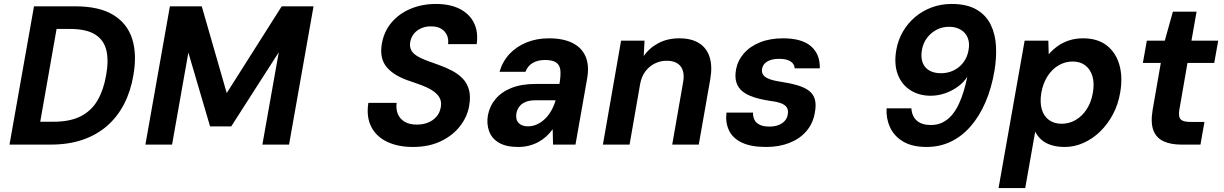

<svg xmlns="http://www.w3.org/2000/svg" viewBox="-20 -732 6195 972"><path d="M28.1 0 152.1 -700H360.8Q482.2 -700 553.4 -656.6Q624.6 -613.2 649.3 -534.7Q674 -456.2 655 -349.8Q641.6 -270.5 608.6 -206.2Q575.6 -141.9 523.4 -95.8Q471.2 -49.8 399.7 -24.9Q328.2 0 236.8 0ZM183.7 -115.7H250.1Q335.3 -115.7 389.4 -143.7Q443.4 -171.6 473.9 -224.1Q504.4 -276.7 517 -349.8Q530.7 -423.7 518.7 -476.1Q506.7 -528.6 462.4 -557Q418.1 -585.5 332.9 -585.5H266.4Z M716.1 0 840.1 -700H1001.4L1127.8 -260.9L1406.2 -700H1567.3L1443.3 0H1308.3L1391.3 -467.5L1150.5 -92H1043.5L933.6 -465.9L851.1 0Z M2070.5 12Q1994.7 12 1939.7 -14.2Q1884.8 -40.5 1859.3 -90.5Q1833.8 -140.5 1844.8 -211.2H1987.9Q1983.8 -179.6 1994.2 -154.7Q2004.5 -129.9 2028.7 -115.6Q2052.9 -101.2 2089.9 -101.2Q2121.7 -101.2 2146.9 -111.4Q2172.2 -121.7 2189 -140.7Q2205.9 -159.8 2210.9 -186.2Q2215.4 -207.7 2210.5 -224.3Q2205.6 -240.9 2192.2 -254.8Q2178.9 -268.7 2159.3 -279.8Q2139.7 -290.9 2114.6 -300.5Q2089.6 -310.1 2061.3 -319.4Q1976.4 -346.2 1938.2 -391.4Q1900 -436.6 1913.2 -511.2Q1924.4 -574.1 1962.8 -618.8Q2001.2 -663.6 2059.3 -687.8Q2117.4 -712 2186.6 -712Q2257.7 -712 2306.8 -687.3Q2355.9 -662.6 2379 -617Q2402.1 -571.5 2393.3 -508.6H2248.4Q2251.7 -532.3 2243.2 -552.7Q2234.6 -573.1 2214.7 -585.7Q2194.9 -598.4 2164.7 -598.4Q2138.4 -599.4 2115.7 -590.3Q2093 -581.2 2077.6 -563.8Q2062.1 -546.4 2056.9 -520.4Q2053.5 -499.8 2058.9 -484.9Q2064.3 -470 2076.9 -459.1Q2089.4 -448.1 2108.1 -439.1Q2126.7 -430.1 2150 -421.8Q2173.3 -413.6 2199.7 -403.9Q2236.9 -390.9 2268.5 -374.1Q2300.2 -357.3 2322.6 -334.1Q2345 -310.8 2354.3 -276.8Q2363.6 -242.8 2355 -195.3Q2345.4 -140 2308.5 -92.9Q2271.7 -45.8 2211.5 -16.9Q2151.2 12 2070.5 12Z M2602.9 12Q2541.9 12 2505.6 -9.6Q2469.3 -31.2 2456.1 -67.9Q2442.8 -104.5 2449.8 -147.5Q2458.6 -194.8 2488.7 -230.7Q2518.7 -266.6 2569.4 -286.8Q2620.1 -307 2690.6 -307H2812.2Q2819.4 -348.6 2817 -375.3Q2814.5 -401.9 2796.3 -415.1Q2778.2 -428.3 2739.1 -428.3Q2702.9 -428.3 2677.1 -413.4Q2651.4 -398.6 2640.1 -368.6H2508.9Q2523.9 -420.6 2559.1 -458.5Q2594.3 -496.3 2645.7 -517.2Q2697 -538 2758.7 -538Q2831.4 -538 2878.5 -514.3Q2925.6 -490.5 2944.8 -445.3Q2964 -400.1 2952.4 -334.6L2893.4 0H2779.7L2778 -77.7Q2763.4 -57.9 2745.5 -41.4Q2727.6 -25 2705.5 -13Q2683.5 -1.1 2657.7 5.5Q2632 12 2602.9 12ZM2652.7 -92.4Q2676.3 -92.4 2698.1 -102.1Q2719.8 -111.9 2738.1 -129.4Q2756.4 -147 2769.9 -170.2Q2783.4 -193.4 2791.6 -220.2L2792.4 -224.4H2691.3Q2661.9 -224.4 2641.5 -216.2Q2621.1 -208 2609.7 -193.2Q2598.3 -178.5 2594.4 -159.1Q2589.2 -127.2 2605.3 -109.8Q2621.3 -92.4 2652.7 -92.4Z M3032.2 0 3124.2 -526H3243L3238.9 -448.3Q3267.7 -489.8 3313.7 -513.9Q3359.6 -538 3419 -538Q3479.9 -538 3518.8 -513.7Q3557.7 -489.3 3572.5 -442.8Q3587.4 -396.4 3575.4 -329.1L3517.5 0H3383.1L3438.4 -316.6Q3447.4 -367.9 3425.6 -396.1Q3403.8 -424.4 3354.6 -424.4Q3323.8 -424.4 3295.7 -410.9Q3267.6 -397.3 3247.7 -371.3Q3227.9 -345.3 3220.8 -307.3L3167.2 0Z M3858.7 12Q3780.7 12 3734.5 -10.7Q3688.2 -33.3 3670.1 -72.7Q3651.9 -112.1 3657.7 -161.9H3792.3Q3791.3 -142.6 3798.9 -126.5Q3806.4 -110.4 3825.2 -100.8Q3844 -91.2 3874.7 -91.2Q3901 -91.2 3920.9 -98.8Q3940.7 -106.4 3952.9 -120.1Q3965.1 -133.8 3967.9 -151.8Q3972.2 -175.4 3962.7 -188.9Q3953.3 -202.4 3931.4 -210.2Q3909.5 -217.9 3875.3 -221.8Q3830 -228.9 3795.4 -240.2Q3760.7 -251.5 3738.7 -269.5Q3716.6 -287.5 3707.9 -314.8Q3699.3 -342.1 3706.3 -380.9Q3714.9 -426.2 3746 -461.8Q3777.1 -497.5 3827.6 -517.7Q3878.1 -538 3944.3 -538Q4040.4 -538 4086.4 -497.2Q4132.3 -456.5 4130.1 -386.2H4003.1Q4001.6 -409.2 3981.4 -421.7Q3961.1 -434.2 3924.9 -434.2Q3886.8 -434.2 3864.3 -420.7Q3841.8 -407.3 3838 -383.9Q3835.2 -368.6 3841.9 -355.9Q3848.7 -343.3 3869.5 -334Q3890.3 -324.7 3929.8 -318.7Q3981.6 -310.8 4018 -299.9Q4054.4 -289 4076.4 -271.8Q4098.3 -254.6 4105.6 -227.5Q4112.8 -200.4 4104.8 -159.4Q4095.2 -105.6 4061.7 -67.3Q4028.3 -28.9 3976.3 -8.5Q3924.3 12 3858.7 12Z M4670.9 12Q4597.7 12 4551.7 -15.6Q4505.8 -43.3 4485.5 -88.2Q4465.2 -133.1 4468.4 -183.7H4593.9Q4596.4 -143 4621.6 -121.1Q4646.8 -99.1 4692.5 -99.1Q4725.5 -99.1 4751.7 -112.1Q4777.9 -125.1 4797.8 -148.1Q4817.7 -171.2 4832.5 -202Q4847.3 -232.8 4858.2 -268.9Q4869.1 -305 4877 -343.4Q4859.4 -315.6 4829.8 -293.8Q4800.2 -272.1 4764.5 -259.7Q4728.7 -247.3 4691.4 -247.3Q4633.4 -247.3 4589.2 -275.2Q4545 -303.1 4525 -355.3Q4505.1 -407.4 4517.5 -479.2Q4526.5 -530.2 4551.4 -572.7Q4576.2 -615.1 4613.5 -646.4Q4650.8 -677.7 4697.6 -694.8Q4744.5 -712 4796.9 -712Q4875.4 -712 4924 -683.4Q4972.6 -654.8 4995.9 -606.2Q5019.3 -557.5 5022.3 -496.9Q5025.3 -436.3 5014.3 -372.7Q4999.3 -284.6 4968.5 -213.6Q4937.7 -142.7 4893.6 -92.2Q4849.6 -41.7 4793.4 -14.8Q4737.2 12 4670.9 12ZM4744.3 -361.3Q4778.2 -361.3 4807.4 -375.4Q4836.7 -389.4 4856.8 -415.6Q4877 -441.7 4883.2 -477.9Q4889.9 -514.3 4879 -540.8Q4868.1 -567.3 4843.3 -581.9Q4818.5 -596.4 4784.1 -596.4Q4751 -596.4 4722.2 -581.7Q4693.4 -566.9 4673.4 -540.7Q4653.4 -514.5 4647.2 -479.2Q4641 -443.4 4650.2 -416.9Q4659.4 -390.4 4683.2 -375.9Q4707 -361.3 4744.3 -361.3Z M5035.2 220 5167.2 -526H5287.2L5289.2 -456.9Q5308 -479.4 5333.3 -497.7Q5358.5 -516.1 5391.2 -527.1Q5423.8 -538 5463.5 -538Q5536.2 -538 5582.7 -502Q5629.1 -466 5646.9 -403.7Q5664.7 -341.4 5650.7 -262Q5640.7 -202.6 5613.9 -152.6Q5587.1 -102.6 5549.1 -65.8Q5511.1 -29 5465.1 -8.5Q5419.1 12 5370.2 12Q5332.5 12 5302.9 2.8Q5273.4 -6.3 5253.1 -23.8Q5232.9 -41.3 5220.7 -65.4L5170.2 220ZM5355 -105.5Q5392.6 -105.5 5425.4 -124.5Q5458.2 -143.4 5481.3 -178.9Q5504.5 -214.5 5512.6 -262.4Q5521.2 -310.9 5510.3 -346.5Q5499.5 -382 5473.9 -401.2Q5448.4 -420.5 5410.8 -420.5Q5371.9 -420.5 5339.1 -401.2Q5306.3 -382 5283.4 -346.5Q5260.4 -310.9 5251.8 -263Q5243.7 -214.5 5253.9 -179.2Q5264 -144 5290.1 -124.8Q5316.1 -105.5 5355 -105.5Z M5960.1 0Q5907.5 0 5870.9 -16.6Q5834.2 -33.3 5819.2 -71.8Q5804.2 -110.2 5815.3 -176.6L5856.6 -413.4H5765.8L5785.8 -526H5876.7L5917.7 -672.8H6037.6L6011.7 -526H6147.2L6127.1 -413.4H5991.6L5950.3 -175.4Q5944.7 -141.3 5956.9 -128.1Q5969.1 -114.8 6005.3 -114.8H6077.5L6057.4 0Z"/></svg>

Font: DM Sans 9pt
Style: Italic
Weight: 400
Italic angle: -10°
Designer: Colophon Foundry, Jonny Pinhorn
Foundry: Colophon Foundry
Version: Version 4.004